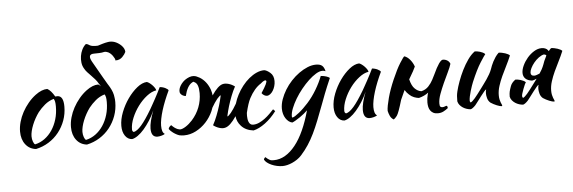

<svg xmlns="http://www.w3.org/2000/svg" viewBox="-65 -1061 4943 1657"><g transform="rotate(-5 2406.5 -232.5)"><path d="M215 35Q158 29 124 -15Q90 -59 90 -127Q90 -167 102 -210Q114 -253 136 -293.5Q158 -334 188 -370Q218 -406 253 -432Q308 -473 356 -473Q388 -456 419 -402Q424 -402 428 -402.5Q432 -403 437 -403Q490 -403 490 -309Q490 -246 469.5 -189.5Q449 -133 412.5 -87Q376 -41 325.5 -9.5Q275 22 215 35ZM266 -280Q249 -257 234 -230Q219 -203 208 -175.5Q197 -148 191 -122.5Q185 -97 185 -77Q185 -53 193 -31Q201 -9 211 -6Q256 -16 293.5 -43.5Q331 -71 358.5 -112Q386 -153 401.5 -205Q417 -257 417 -316Q417 -342 414 -357Q411 -372 404 -383Q360 -370 325.5 -341Q291 -312 266 -280Z M707 -280Q690 -257 675 -230Q660 -203 649 -175.5Q638 -148 632 -122.5Q626 -97 626 -77Q626 -53 634 -31Q642 -9 652 -6Q697 -16 734.5 -43.5Q772 -71 799.5 -112Q827 -153 842.5 -205Q858 -257 858 -316Q858 -342 855 -357Q852 -372 845 -383Q801 -370 766.5 -341Q732 -312 707 -280ZM928 -349Q931 -332 931 -309Q931 -246 910.5 -189.5Q890 -133 853.5 -87Q817 -41 766.5 -9.5Q716 22 656 35Q599 29 565 -15Q531 -59 531 -127Q531 -167 543 -210Q555 -253 577 -293.5Q599 -334 629 -370Q659 -406 694 -432Q749 -473 797 -473Q809 -467 820 -455L804 -479Q792 -501 775.5 -519.5Q759 -538 743 -554.5Q727 -571 712 -587Q697 -603 687 -622Q673 -645 669.5 -673.5Q666 -702 670.5 -730.5Q675 -759 687.5 -785Q700 -811 720 -829Q731 -832 751.5 -818Q772 -804 824 -807Q843 -813 866 -820Q889 -827 914.5 -831Q940 -835 967 -827Q983 -822 999 -812Q1015 -802 1027.5 -789.5Q1040 -777 1047.5 -762.5Q1055 -748 1055 -733Q1051 -724 1043 -712.5Q1035 -701 1024 -690Q1013 -679 998 -672.5Q983 -666 963 -667Q965 -673 959.5 -684.5Q954 -696 945 -708.5Q936 -721 923.5 -731.5Q911 -742 896 -746Q884 -750 873.5 -748.5Q863 -747 853 -744.5Q843 -742 783.5 -741.5Q724 -741 761 -674.5Q798 -608 847 -524Q852 -516 853 -514Q875 -476 878 -471Q882 -464 886.5 -457.5Q891 -451 897 -440Q924 -393 928 -349Z M1324 -404Q1334 -404 1347.5 -400.5Q1361 -397 1372 -391.5Q1383 -386 1390.5 -380Q1398 -374 1398 -369Q1378 -327 1361 -284.5Q1344 -242 1332 -203Q1320 -164 1313.5 -130Q1307 -96 1307 -71Q1307 -43 1313 -24.5Q1319 -6 1333 2Q1321 10 1302 15Q1283 20 1268 20Q1214 20 1214 -54Q1214 -111 1252 -210Q1232 -164 1206 -123.5Q1180 -83 1153 -52Q1126 -21 1098.5 -1.5Q1071 18 1048 22Q1011 20 988 -13.5Q965 -47 965 -99Q965 -155 989 -217Q1013 -279 1050.5 -332Q1088 -385 1132 -420.5Q1176 -456 1217 -458Q1227 -455 1239.5 -446Q1252 -437 1263.5 -425Q1275 -413 1283 -400.5Q1291 -388 1292 -379Q1252 -373 1209.5 -340Q1167 -307 1132.5 -260.5Q1098 -214 1076 -161Q1054 -108 1054 -62Q1054 -43 1068 -38Q1097 -44 1135 -87.5Q1173 -131 1227 -222Q1237 -240 1249.5 -262Q1262 -284 1275 -308Q1288 -332 1300.5 -356.5Q1313 -381 1324 -404Z M1761 -186Q1757 -172 1751 -159Q1727 -105 1688.5 -63.5Q1650 -22 1600.5 3.5Q1551 29 1498 29Q1477 29 1459 25Q1457 25 1455 24Q1450 22 1445 20Q1442 18 1438 17Q1420 8 1405 -3Q1383 -19 1370 -37Q1371 -47 1379.5 -56.5Q1388 -66 1395 -68Q1420 -41 1447 -30Q1449 -29 1467 -25Q1487 -25 1517 -44Q1547 -63 1575 -94Q1618 -142 1640.5 -200.5Q1663 -259 1663 -323Q1663 -404 1627 -420L1619 -425Q1613 -424 1607 -420Q1563 -396 1542 -308Q1527 -309 1514.5 -316.5Q1502 -324 1496 -334Q1489 -346 1491.5 -363.5Q1494 -381 1504 -398.5Q1514 -416 1529.5 -432Q1545 -448 1566 -459Q1608 -482 1644 -470Q1653 -467 1661 -462Q1669 -458 1677 -454Q1706 -436 1727.5 -408Q1749 -380 1762 -344Q1770 -319 1773 -293Q1826 -373 1869 -383Q1890 -388 1918.5 -380Q1947 -372 1972 -353Q1953 -319 1935 -272.5Q1917 -226 1905.5 -187.5Q1894 -149 1884 -104Q1885 -101 1889 -102Q1891 -103 1899.5 -111.5Q1908 -120 1916 -129Q1940 -159 1963 -199Q1965 -202 1967 -206Q1978 -244 1997 -280Q2017 -319 2044.5 -354Q2072 -389 2103.5 -415Q2135 -441 2168.5 -456Q2202 -471 2235 -471Q2257 -468 2286.5 -443Q2316 -418 2316 -370Q2316 -347 2309.5 -325.5Q2303 -304 2292.5 -287Q2282 -270 2268 -259.5Q2254 -249 2240 -249Q2228 -249 2215.5 -256.5Q2203 -264 2195 -276Q2255 -367 2244 -379.5Q2233 -392 2196 -359Q2167 -341 2141.5 -311Q2116 -281 2095 -241Q2074 -201 2054 -117Q2054 -111 2053.5 -104.5Q2053 -98 2053 -91Q2053 -78 2055 -64Q2057 -50 2062 -38Q2067 -26 2076 -18.5Q2085 -11 2099 -11Q2126 -11 2152 -23Q2178 -35 2201.5 -52.5Q2225 -70 2245.5 -90.5Q2266 -111 2282 -128Q2292 -119 2299 -111Q2254 -51 2200.5 -11.5Q2147 28 2099 39Q2030 31 1992 -12Q1959 -48 1954 -97Q1900 -16 1857 -6Q1836 0 1807.5 -8.5Q1779 -17 1754 -36Q1773 -70 1791 -116.5Q1809 -163 1820.5 -201.5Q1832 -240 1842 -285Q1841 -288 1837 -287Q1835 -286 1826.5 -277Q1818 -268 1810 -260Q1786 -230 1763 -190Q1762 -188 1761 -186Z M2166 298Q2166 292 2170 287Q2174 282 2179 277Q2191 288 2199.5 294Q2208 300 2215.5 304Q2223 308 2231 309Q2239 310 2250 310Q2302 310 2349 282.5Q2396 255 2437.5 203Q2479 151 2513 76Q2547 1 2573 -94Q2561 -82 2543.5 -67.5Q2526 -53 2507 -40Q2488 -27 2469.5 -16Q2451 -5 2438 0Q2421 -3 2406.5 -14.5Q2392 -26 2381 -43Q2370 -60 2364 -81.5Q2358 -103 2358 -127Q2358 -166 2372.5 -207Q2387 -248 2411 -287.5Q2435 -327 2467.5 -362Q2500 -397 2536.5 -423Q2573 -449 2610.5 -464.5Q2648 -480 2684 -480Q2719 -480 2736.5 -465.5Q2754 -451 2762 -416Q2751 -422 2734 -422Q2710 -422 2678.5 -403Q2647 -384 2614.5 -353.5Q2582 -323 2550 -283.5Q2518 -244 2493.5 -203Q2469 -162 2453.5 -123Q2438 -84 2438 -53Q2438 -46 2439 -44.5Q2440 -43 2442 -43Q2451 -43 2466.5 -53Q2482 -63 2501.5 -78.5Q2521 -94 2542 -114.5Q2563 -135 2582 -156Q2625 -204 2660.5 -263.5Q2696 -323 2717 -379Q2744 -377 2765 -370Q2786 -363 2794 -355Q2760 -277 2739.5 -224Q2719 -171 2704 -130Q2677 -58 2653.5 1.5Q2630 61 2605.5 111.5Q2581 162 2552.5 205.5Q2524 249 2488 289Q2471 308 2449.5 322.5Q2428 337 2405.5 347Q2383 357 2361.5 362Q2340 367 2322 367Q2298 367 2273 361.5Q2248 356 2226.5 346.5Q2205 337 2189 324.5Q2173 312 2166 298Z M3163 -404Q3173 -404 3186.5 -400.5Q3200 -397 3211 -391.5Q3222 -386 3229.5 -380Q3237 -374 3237 -369Q3217 -327 3200 -284.5Q3183 -242 3171 -203Q3159 -164 3152.5 -130Q3146 -96 3146 -71Q3146 -43 3152 -24.5Q3158 -6 3172 2Q3160 10 3141 15Q3122 20 3107 20Q3053 20 3053 -54Q3053 -111 3091 -210Q3071 -164 3045 -123.5Q3019 -83 2992 -52Q2965 -21 2937.5 -1.5Q2910 18 2887 22Q2850 20 2827 -13.5Q2804 -47 2804 -99Q2804 -155 2828 -217Q2852 -279 2889.5 -332Q2927 -385 2971 -420.5Q3015 -456 3056 -458Q3066 -455 3078.5 -446Q3091 -437 3102.5 -425Q3114 -413 3122 -400.5Q3130 -388 3131 -379Q3091 -373 3048.5 -340Q3006 -307 2971.5 -260.5Q2937 -214 2915 -161Q2893 -108 2893 -62Q2893 -43 2907 -38Q2936 -44 2974 -87.5Q3012 -131 3066 -222Q3076 -240 3088.5 -262Q3101 -284 3114 -308Q3127 -332 3139.5 -356.5Q3152 -381 3163 -404Z M3695 -307Q3750 -427 3779 -427Q3799 -427 3816.5 -416.5Q3834 -406 3841 -386Q3832 -356 3811.5 -314Q3791 -272 3770 -225.5Q3749 -179 3732.5 -134Q3716 -89 3716 -53Q3716 -32 3722 -25.5Q3728 -19 3739 -19Q3751 -19 3761.5 -23.5Q3772 -28 3777 -28Q3783 -24 3784 -18Q3785 -12 3785 -7Q3765 9 3744 19.5Q3723 30 3697 30Q3673 30 3657.5 22Q3642 14 3632 0Q3622 -14 3618 -32Q3614 -50 3614 -71Q3614 -105 3623 -139Q3625 -147 3628 -155Q3593 -128 3545 -116Q3525 -118 3503 -126.5Q3481 -135 3462 -153Q3443 -169 3427 -195Q3408 -156 3390 -113Q3357 0 3340.5 21.5Q3324 43 3312 50Q3291 38 3281 16.5Q3271 -5 3266 -28Q3266 -47 3271.5 -76Q3277 -105 3286.5 -140.5Q3296 -176 3310 -215Q3324 -254 3341 -293Q3379 -381 3410.5 -431Q3442 -481 3450 -485Q3476 -477 3499 -449.5Q3522 -422 3533 -389Q3522 -362 3476 -285Q3476 -284 3475 -283Q3489 -226 3514 -202Q3540 -176 3571 -172Q3609 -181 3633.5 -207.5Q3658 -234 3672.5 -262.5Q3687 -291 3695 -307Z M4156 -22Q4137 -38 4130.5 -62Q4124 -86 4124 -103Q4124 -124 4129 -139Q4125 -139 4111 -123Q4097 -107 4080.5 -85Q4064 -63 4048 -42Q4032 -21 4024 -11Q4011 3 3999.5 11Q3988 19 3981 20Q3965 19 3947.5 13.5Q3930 8 3914.5 -2Q3899 -12 3887.5 -26Q3876 -40 3872 -58Q3872 -86 3873.5 -104Q3875 -122 3880 -143Q3889 -181 3906.5 -229Q3924 -277 3947 -323.5Q3970 -370 3998.5 -410.5Q4027 -451 4059 -474Q4068 -474 4080 -472.5Q4092 -471 4104.5 -467Q4117 -463 4128.5 -457.5Q4140 -452 4148 -443Q4139 -433 4102.5 -376Q4066 -319 4021 -212Q4016 -201 4009 -180Q4002 -159 3995 -136Q3988 -113 3983.5 -91Q3979 -69 3979 -56Q3979 -48 3981.5 -44Q3984 -40 3986 -38Q4001 -44 4024 -71Q4047 -98 4088 -154Q4098 -168 4111.5 -186Q4125 -204 4139 -224.5Q4153 -245 4165.5 -267Q4178 -289 4186 -311Q4190 -323 4196.5 -339.5Q4203 -356 4212.5 -374Q4222 -392 4234.5 -410.5Q4247 -429 4264 -445Q4277 -445 4292 -442Q4307 -439 4320.5 -434.5Q4334 -430 4344 -424.5Q4354 -419 4359 -413Q4341 -369 4319 -326Q4297 -283 4278 -241.5Q4259 -200 4246 -159Q4233 -118 4233 -79Q4233 -58 4236.5 -42.5Q4240 -27 4244 -16.5Q4248 -6 4251.5 1Q4255 8 4255 13Q4255 14 4253 16Q4252 17 4251 17Q4244 17 4233 14Q4222 11 4208.5 5.5Q4195 0 4181.5 -7Q4168 -14 4156 -22Z M4570 -193Q4569 -192 4568 -192Q4547 -182 4531 -180Q4492 -185 4473 -204Q4454 -223 4454 -253Q4454 -282 4470 -316.5Q4486 -351 4511.5 -381Q4537 -411 4570 -431.5Q4603 -452 4636 -452Q4672 -452 4690 -430Q4693 -426 4696 -421Q4706 -434 4718 -445Q4731 -445 4746 -442Q4761 -439 4774.5 -434.5Q4788 -430 4798 -424.5Q4808 -419 4813 -413Q4795 -369 4773 -326Q4751 -283 4732 -241.5Q4713 -200 4700 -159Q4687 -118 4687 -79Q4687 -58 4690.5 -42.5Q4694 -27 4698 -16.5Q4702 -6 4705.5 1Q4709 8 4709 13Q4709 14 4707 16Q4706 17 4705 17Q4698 17 4687 14Q4676 11 4662.5 5.5Q4649 0 4635.5 -7Q4622 -14 4610 -22Q4591 -38 4584.5 -62Q4578 -86 4578 -103Q4578 -124 4583 -139Q4579 -139 4565 -123Q4551 -107 4534.5 -85Q4518 -63 4502 -42Q4486 -21 4478 -11Q4465 3 4453.5 11Q4442 19 4435 20Q4419 19 4401.5 13.5Q4384 8 4368.5 -2Q4353 -12 4341.5 -26Q4330 -40 4326 -58Q4326 -86 4330 -103Q4334 -120 4344.5 -149Q4355 -178 4387 -201Q4396 -201 4408 -199.5Q4420 -198 4432.5 -194Q4445 -190 4456.5 -184.5Q4468 -179 4476 -170Q4467 -160 4450 -114.5Q4433 -69 4433 -56Q4433 -48 4435.5 -44Q4438 -40 4440 -38Q4455 -44 4478 -71Q4501 -98 4542 -154Q4552 -168 4566 -186Q4568 -189 4570 -193ZM4672 -385Q4671 -387 4670 -389Q4665 -394 4651 -396Q4629 -391 4606 -374Q4583 -357 4564.5 -334.5Q4546 -312 4534.5 -288.5Q4523 -265 4523 -249Q4523 -221 4553 -221Q4565 -221 4577 -226Q4589 -230 4600 -235Q4610 -251 4620 -267Q4632 -289 4640 -311Q4644 -323 4650.5 -339.5Q4657 -356 4667 -374Q4669 -379 4672 -385Z"/></g></svg>

Font: Sweet Mavka Script
Style: Regular
Weight: 500
Designer: Pablo Impallari/Anastassiya Vishnevskaya
Foundry: Pablo Impallari/ Anastassiya Vishnevskaya
Version: Version 2.0/www.impallari.com/   behance.net/sweetcherry